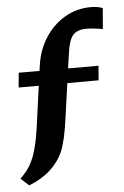

<svg xmlns="http://www.w3.org/2000/svg" viewBox="-49 -522 443 687"><g transform="rotate(-5 172.5 -178.0)"><path d="M28.3 129.9 -1 103.5 11.7 90.3Q35.6 65.4 49.6 28.1Q63.5 -9.3 72.3 -70.3L93.3 -222.2H21L25.9 -274.9H100.6L103 -292.5Q110.8 -349.6 139.2 -393.3Q167.5 -437 210 -461.7Q252.4 -486.3 303.2 -486.3Q328.6 -486.3 345.7 -479L339.4 -404.3Q304.7 -410.6 280.8 -410.6Q247.6 -410.6 232.4 -393.1Q217.3 -375.5 211.4 -332L203.1 -274.9H312.5L308.1 -223.1L195.8 -222.7L177.7 -93.3Q167 -17.1 151.9 19Q136.2 55.2 105.5 83.5Q74.7 111.8 28.3 129.9Z"/></g></svg>

Font: Markazi Text SemiBold
Style: Regular
Weight: 600
Designer: Borna Izadpanah (Arabic designer), Fiona Ross (Arabic design director) and Florian Runge (Latin designer)
Foundry: Borna Izadpanah and Florian Runge
Version: Version 1.001; ttfautohint (v1.8.3)